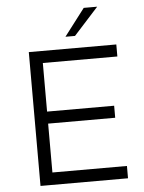

<svg xmlns="http://www.w3.org/2000/svg" viewBox="-59 -939 741 986"><g transform="rotate(-5 311.0 -446.0)"><path d="M303.7 -752 410.2 -891.6H479.5L353 -752ZM109.4 0V-689.9H560.5V-627.9H176.3V-377.4H522V-315.4H176.3V-63.5H560.5V0Z"/></g></svg>

Font: HK Grotesk Legacy
Style: Regular
Weight: 400
Designer: Alfredo Marco Pradil
Foundry: Hanken Design Co.
Version: Version 2.022;PS 002.022;hotconv 1.0.88;makeotf.lib2.5.64775